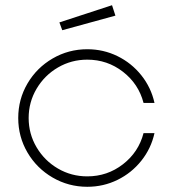

<svg xmlns="http://www.w3.org/2000/svg" viewBox="-20 -710 663 737"><path d="M50 -257Q50 -329 85.5 -389.5Q121 -450 182 -485.5Q243 -521 315 -521Q377 -521 431 -494.5Q485 -468 522.5 -421Q560 -374 573 -315H531Q512 -388 452 -434.5Q392 -481 315 -481Q254 -481 202.5 -451Q151 -421 120.5 -369.5Q90 -318 90 -257Q90 -196 120.5 -144.5Q151 -93 202.5 -63Q254 -33 315 -33Q392 -33 452 -79.5Q512 -126 531 -199H573Q560 -140 522.5 -93Q485 -46 431 -19.5Q377 7 315 7Q243 7 182 -28.5Q121 -64 85.5 -124.5Q50 -185 50 -257ZM208 -624 410 -690 423 -650 219 -594Z"/></svg>

Font: Lineal Thin
Style: Regular
Weight: 200
Designer: Created by Frank Adebiaye with contributions from Anton Moglia & Ariel Martín Pérez
Created by Frank ADEBIAYE with FontF
Foundry: Velvetyne Type Foundry
Version: Version 2.000;Glyphs 3.2 (3227)